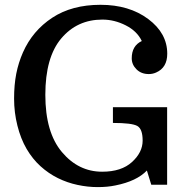

<svg xmlns="http://www.w3.org/2000/svg" viewBox="-20 -762 795 792"><path d="M74.7 -545.9Q114.3 -635.3 195.3 -688.7Q276.4 -742.2 394.5 -742.2Q512.7 -742.2 591.3 -683.6Q669.9 -625 669.9 -540.5Q669.9 -482.9 624 -462.9Q609.9 -456.5 593.8 -456.5Q562.5 -456.5 543 -476.1Q523.4 -495.6 523.4 -521.5Q523.4 -573.2 564.9 -592.8Q545.4 -633.8 498.5 -657.5Q451.7 -681.2 402.3 -681.2Q298.3 -681.2 232.7 -603.5Q167 -525.9 167 -370.8Q167 -215.8 235.4 -134.8Q303.7 -53.7 401.4 -53.7Q481 -53.7 524.7 -93.8Q568.4 -133.8 568.4 -181.9Q568.4 -230 546.4 -242.4Q524.4 -254.9 445.8 -254.9V-319.8H669.4V0H604L585.9 -58.6Q543.9 -14.6 456.1 2.9Q423.8 9.8 382.8 9.8Q341.8 9.8 299.6 0.7Q257.3 -8.3 218.8 -27.3Q180.2 -46.4 147.2 -76.2Q114.3 -106 89.8 -147.7Q65.4 -189.5 51.8 -243.9Q38.1 -298.3 38.1 -355.2Q38.1 -412.1 47.1 -458Q56.2 -503.9 74.7 -545.9Z"/></svg>

Font: Arbutus Slab
Style: Regular
Weight: 400
Designer: Karolina Lach
Foundry: Karolina Lach
Version: Version 1.001; ttfautohint (v0.92) -l 10 -r 16 -G 200 -x 7 -